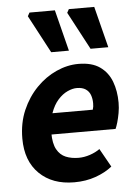

<svg xmlns="http://www.w3.org/2000/svg" viewBox="-54 -795 604 849"><g transform="rotate(-5 248.0 -370.5)"><path d="M241.6 12Q144.7 12 86.9 -44.5Q29.1 -100.9 29.1 -200.5Q29.1 -269.5 53.4 -325.8Q77.8 -382 117.7 -423Q157.6 -464 206.5 -486Q255.4 -508 304.5 -508Q364.2 -508 399.8 -482.9Q435.4 -457.8 451.2 -415.7Q467 -373.6 467 -322Q467 -298.3 462.8 -275.7Q458.7 -253.2 453.4 -235Q448 -216.9 443.6 -207.3H130.6L141.3 -300.7H350.6Q353 -308.4 353.8 -314.6Q354.6 -320.8 354.6 -329.1Q354.6 -349.2 348.5 -365.8Q342.4 -382.4 327.7 -392.3Q313 -402.3 288 -402.3Q269.4 -402.3 247 -392.1Q224.6 -381.9 204.7 -359.8Q184.7 -337.6 171.9 -301.9Q159 -266.2 159 -215.1Q159 -167.5 173.5 -141.2Q188 -114.9 213.1 -104.5Q238.2 -94.2 270.3 -94.2Q294.8 -94.2 320.6 -102.8Q346.3 -111.5 364.5 -124.8L410.3 -43.1Q379.8 -18.6 336.5 -3.3Q293.3 12 241.6 12ZM189.5 -570 100.6 -737.4 109.2 -753H221.9L268.2 -570ZM364.2 -570 275.3 -737.4 283.9 -753H396.6L443 -570Z"/></g></svg>

Font: Source Sans 3 VF
Style: Italic
Weight: 200
Italic angle: -11°
Designer: Paul D. Hunt
Foundry: Adobe Systems Incorporated
Version: Version 3.042;hotconv 1.0.118;makeotfexe 2.5.65603